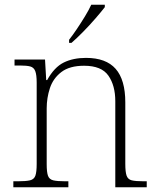

<svg xmlns="http://www.w3.org/2000/svg" viewBox="-20 -786 663 806"><path d="M36 0V-25H56Q89 -25 106 -29Q123 -33 128.5 -48.5Q134 -64 134 -98V-439Q134 -472 128 -487.5Q122 -503 107 -507Q92 -511 64 -511H41V-536H169L174 -450H178Q208 -504 247.5 -523.5Q287 -543 341 -543Q425 -543 465.5 -497Q506 -451 506 -356V-98Q506 -64 511.5 -48.5Q517 -33 533 -29Q549 -25 583 -25H596V0H464V-361Q464 -427 435 -468.5Q406 -510 333 -510Q272 -510 237.5 -483.5Q203 -457 189.5 -416Q176 -375 176 -331V-97Q176 -63 181.5 -48Q187 -33 203.5 -29Q220 -25 253 -25H267V0ZM270 -619Q285 -638 302.5 -664Q320 -690 336.5 -717Q353 -744 363 -766H420V-756Q407 -739 382 -710Q357 -681 329 -652.5Q301 -624 280 -606H270Z"/></svg>

Font: Noto Serif Tamil ExtraLight
Style: Italic
Weight: 200
Italic angle: -12°
Designer: Indian Type Foundry, Tom Grace, and the Monotype Design Team
Foundry: Monotype Imaging Inc.
Version: Version 2.003; ttfautohint (v1.8.4.7-5d5b)